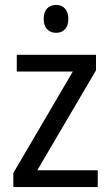

<svg xmlns="http://www.w3.org/2000/svg" viewBox="-20 -758 449 778"><path d="M208 -738C178 -738 157 -720 157 -681C157 -644 178 -625 208 -625C236 -625 257 -644 257 -681C257 -719 236 -738 208 -738ZM376 0V-68H131L369 -473V-536H48V-468H275L34 -57V0Z"/></svg>

Font: Noto Sans Arabic SemCond
Style: Regular
Weight: 400
Width: 4
Designer: Monotype Design Team, Nadine Chahine, Nizar Qandah and Khaled Hosny
Foundry: Monotype Imaging Inc.
Version: Version 2.012